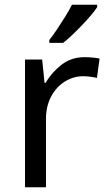

<svg xmlns="http://www.w3.org/2000/svg" viewBox="-20 -786 453 806"><path d="M335 -546Q350 -546 367.5 -544.5Q385 -543 398 -540L387 -459Q374 -462 358.5 -464Q343 -466 329 -466Q288 -466 252 -443.5Q216 -421 194.5 -380.5Q173 -340 173 -286V0H85V-536H157L167 -438H171Q197 -482 238 -514Q279 -546 335 -546ZM388 -756Q379 -742 362 -722Q345 -702 324.5 -680.5Q304 -659 283.5 -639.5Q263 -620 245 -606H187V-618Q202 -637 219.5 -663Q237 -689 254 -716.5Q271 -744 282 -766H388Z"/></svg>

Font: Noto Sans Sora Sompeng
Style: Regular
Weight: 400
Designer: Monotype Design Team. David Williams.
Foundry: Monotype Imaging Inc.
Version: Version 2.101